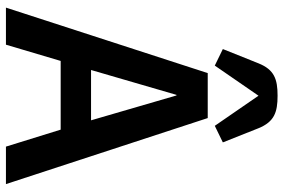

<svg xmlns="http://www.w3.org/2000/svg" viewBox="-178 -800 978 663"><g transform="rotate(90 311.5 -469.0)"><path d="M6.8 0H134.8L190.9 -189H428.2L486.8 0H616.2L388.2 -696.8H232.9ZM222.2 -293.9 308.1 -588.9H310.1L396 -293.9ZM311 -872.1 415 -721.2 472.2 -749 423.3 -872.1C400.9 -926.8 368.2 -938 311 -938C253.9 -938 221.2 -926.8 199.2 -872.1L149.9 -749L207 -721.2Z"/></g></svg>

Font: Doppio One
Style: Regular
Weight: 400
Designer: Szymon Celej
Foundry: Sorkin Type Co
Version: Version 1.002